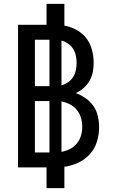

<svg xmlns="http://www.w3.org/2000/svg" viewBox="-20 -863 588 990"><path d="M220 107V0H73V-735H220V-843H312V-731Q345 -725 375 -708.5Q405 -692 425 -666Q445 -640 454 -607Q463 -574 463 -540Q463 -516 458.5 -492Q454 -468 442 -447Q430 -426 411.5 -409.5Q393 -393 371 -383Q398 -373 421.5 -356.5Q445 -340 461.5 -316.5Q478 -293 484.5 -264.5Q491 -236 491 -208Q491 -170 480 -133.5Q469 -97 444 -69Q419 -41 384 -24.5Q349 -8 312 -3V107ZM160 -419H235V-658H160ZM297 -423Q315 -428 331 -439Q347 -450 357 -466Q367 -482 371 -501Q375 -520 375 -539Q375 -558 371 -576.5Q367 -595 357 -611Q347 -627 331 -638Q315 -649 297 -654ZM160 -77H235V-342H160ZM297 -80Q319 -84 340 -94.5Q361 -105 376 -123Q391 -141 397.5 -163.5Q404 -186 404 -209Q404 -233 397.5 -255.5Q391 -278 376.5 -296Q362 -314 340.5 -325Q319 -336 297 -340Z"/></svg>

Font: Iosevka Semi-Condensed Medium
Style: Regular
Weight: 500
Monospace: yes
Designer: Belleve Invis
Foundry: Belleve Invis
Version: Version 27.3.5